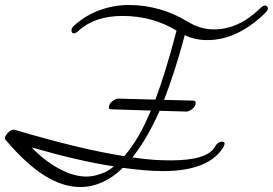

<svg xmlns="http://www.w3.org/2000/svg" viewBox="-20 -739 1096 771"><path d="M730 -654H731Q782 -621 839 -621Q938 -621 1024 -705Q1036 -717 1045 -717Q1049 -717 1052.5 -713.5Q1056 -710 1056 -706Q1056 -698 1042 -684Q988 -632 930.5 -605Q873 -578 812 -578Q762 -578 722 -598Q701 -519 680 -454.5Q659 -390 639 -338L757 -335Q766 -333 766 -327Q766 -319 762 -312.5Q758 -306 752 -301.5Q746 -297 740 -294Q734 -291 730 -291L621 -294Q591 -228 565.5 -185.5Q540 -143 512 -107Q566 -99 601 -97Q636 -95 665 -95Q811 -95 842 -148Q854 -170 872 -170Q882 -170 882 -162Q882 -158 877 -148Q818 -52 634 -52Q597 -52 557.5 -55.5Q518 -59 473 -65Q435 -27 391.5 -7.5Q348 12 303 12Q231 12 157 -35Q83 -82 2 -178Q0 -180 0 -185Q0 -193 11.5 -205.5Q23 -218 34 -218H38Q170 -179 279.5 -152.5Q389 -126 479 -112Q496 -132 510 -152Q524 -172 536.5 -193.5Q549 -215 561 -240Q573 -265 586 -295L427 -300Q417 -300 417 -307Q417 -315 421.5 -322Q426 -329 432.5 -333.5Q439 -338 445 -340.5Q451 -343 454 -343L604 -339Q625 -395 646 -463.5Q667 -532 689 -616Q592 -675 472 -675Q362 -675 297 -617Q285 -605 277 -605Q267 -605 267 -618Q267 -628 283 -641Q328 -680 384 -699.5Q440 -719 498 -719Q561 -719 621.5 -701.5Q682 -684 730 -654ZM385 -41Q412 -49 437 -71Q365 -82 283 -101Q201 -120 107 -147Q159 -93 217.5 -61.5Q276 -30 327 -30Q355 -30 385 -41Z"/></svg>

Font: Discipuli Britannica
Style: Regular
Weight: 400
Designer: Peter Wiegel
Foundry: Peter Wiegel
Version: Version 0.001 2009